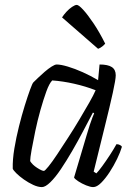

<svg xmlns="http://www.w3.org/2000/svg" viewBox="-20 -763 549 783"><path d="M151 0Q135 0 115.5 -9Q96 -18 77.5 -31Q59 -44 46.5 -56.5Q34 -69 32 -75Q31 -112 38.5 -157Q46 -202 57.5 -248Q69 -294 81 -332.5Q93 -371 102.5 -397Q112 -423 116 -427Q122 -433 134.5 -445Q147 -457 162 -470Q177 -483 190.5 -491.5Q204 -500 211 -500Q228 -500 256.5 -491.5Q285 -483 317.5 -468.5Q350 -454 380 -436L386 -500Q420 -500 436 -489.5Q452 -479 452 -456Q452 -439 440 -384.5Q428 -330 407.5 -247.5Q387 -165 362 -63L373 -56Q382 -65 397 -85.5Q412 -106 428 -130.5Q444 -155 455 -175Q463 -175 469.5 -171.5Q476 -168 477 -164Q471 -143 457.5 -115Q444 -87 427 -61Q410 -35 392.5 -17.5Q375 0 360 0Q349 0 331.5 -7Q314 -14 299.5 -23.5Q285 -33 282 -39L334 -214Q340 -235 346 -253Q352 -271 357 -284Q362 -297 364 -301L359 -304Q341 -270 319.5 -229Q298 -188 274.5 -147.5Q251 -107 228.5 -73.5Q206 -40 185.5 -20Q165 0 151 0ZM159 -66Q163 -66 178 -84.5Q193 -103 213.5 -134Q234 -165 258 -202Q282 -239 304 -276Q326 -313 344 -344.5Q362 -376 370 -395Q329 -411 282.5 -421.5Q236 -432 193 -435Q181 -423 169 -390Q157 -357 145 -314.5Q133 -272 124 -229Q115 -186 109 -152.5Q103 -119 103 -106Q112 -91 131.5 -78.5Q151 -66 159 -66ZM380 -564 233 -692Q240 -703 251 -715Q262 -727 274 -735Q286 -743 293 -743Q301 -743 319 -723.5Q337 -704 361 -668.5Q385 -633 409 -585Q405 -580 397 -573.5Q389 -567 380 -564Z"/></svg>

Font: Texturina Medium 12pt ExtraLight
Style: Italic
Weight: 250
Italic angle: -11°
Version: Version 1.002